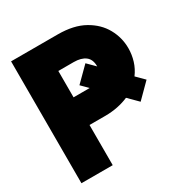

<svg xmlns="http://www.w3.org/2000/svg" viewBox="-167 -854 944 986"><g transform="rotate(-30 305.0 -361.5)"><path d="M34.2 0V-722.7H311Q405.3 -722.7 467 -688Q528.8 -653.3 559.3 -598.1Q589.8 -543 589.8 -480.5Q589.8 -442.4 578.6 -406Q567.4 -369.6 544.4 -338.9L589.8 -293.5L506.8 -210.4L451.7 -265.6Q422.9 -252.9 387.7 -245.6Q352.5 -238.3 311 -238.3H219.7V0ZM219.7 -558.6V-402.3H311Q311 -402.3 311.5 -402.3Q312 -402.3 315.4 -402.3L276.9 -440.9L359.9 -523.4L404.3 -479V-480.5Q404.3 -521 379.6 -539.8Q355 -558.6 311 -558.6Z"/></g></svg>

Font: Giphurs Black
Style: Regular
Weight: 900
Version: Version 0.920; ttfautohint (v1.8.4.7-5d5b)